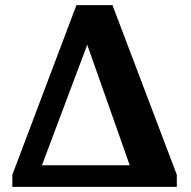

<svg xmlns="http://www.w3.org/2000/svg" viewBox="-20 -726 741 746"><path d="M28 -47 277 -706H417L667 -47V0H28ZM484 -84 319 -552 143 -84Z"/></svg>

Font: Taviraj Bold
Style: Regular
Weight: 700
Designer: Katatrad Team
Foundry: CadsonDemak
Version: Version 1.030